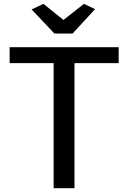

<svg xmlns="http://www.w3.org/2000/svg" viewBox="-20 -992 676 1012"><path d="M266.6 -815.4H362.8L481 -943.8L422.4 -971.7L314.5 -886.7L209 -971.7L146.5 -942.4ZM262.7 0H372.6V-659.2H605.5V-743.2H30.8V-659.2H262.7Z"/></svg>

Font: Merriweather Sans
Style: Regular
Weight: 400
Designer: Eben Sorkin ( eben@eyebytes.com )
Foundry: Eben Sorkin
Version: Version 1.003